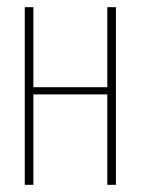

<svg xmlns="http://www.w3.org/2000/svg" viewBox="-20 -515 392 535"><path d="M49 0V-495H73V-272H279V-495H303V0H279V-252H73V0Z"/></svg>

Font: Alumni Sans Thin
Style: Regular
Weight: 100
Designer: Robert E. Leuschke
Foundry: Robert E. Leuschke
Version: Version 1.018